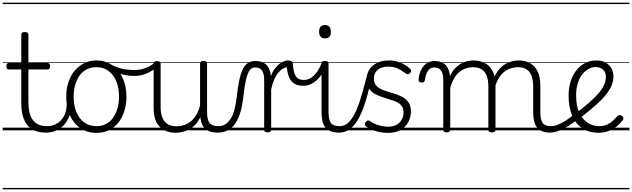

<svg xmlns="http://www.w3.org/2000/svg" viewBox="-20 -968 4695 1426"><path d="M324 17Q273 17 237.5 2Q202 -13 180.5 -41.5Q159 -70 148.5 -110Q138 -150 138 -201V-452H47Q36 -452 32 -458Q28 -464 28 -476Q28 -489 32 -494.5Q36 -500 47 -500H138V-711Q138 -721 144.5 -725.5Q151 -730 164 -730Q177 -730 184 -725.5Q191 -721 191 -711V-500H332Q343 -500 347.5 -494.5Q352 -489 352 -476Q352 -464 347.5 -458Q343 -452 332 -452H191V-213Q191 -175 197 -142Q203 -109 218.5 -84.5Q234 -60 261 -45.5Q288 -31 331 -31Q341 -31 346 -23.5Q351 -16 350.5 -7Q350 2 343.5 9.5Q337 17 324 17ZM0 428H388V438H0ZM0 -20H388V0H0ZM0 -505H388V-500H0ZM0 -948H388V-938H0Z M323 17Q312 17 306.5 9.5Q301 2 301.5 -7Q302 -16 309 -23.5Q316 -31 329 -31Q362 -31 388.5 -43Q415 -55 434 -76Q453 -97 463.5 -125Q474 -153 475 -186Q476 -198 485 -201.5Q494 -205 502.5 -201.5Q511 -198 510 -186Q509 -142 494.5 -104.5Q480 -67 455.5 -40Q431 -13 397 2Q363 17 323 17ZM388 428V438ZM388 -20V0ZM388 -505V-500ZM388 -948V-938Z M696 19Q628 19 577.5 -15.5Q527 -50 499.5 -110.5Q472 -171 472 -250Q472 -310 488.5 -359Q505 -408 535.5 -444Q566 -480 606.5 -499.5Q647 -519 696 -519Q762 -519 812 -485Q862 -451 890.5 -390Q919 -329 919 -250Q919 -202 908.5 -161Q898 -120 879 -87Q860 -54 833 -30Q806 -6 771.5 6.5Q737 19 696 19ZM696 -31Q735 -31 766 -46.5Q797 -62 818.5 -91.5Q840 -121 852 -161.5Q864 -202 864 -250Q864 -315 843.5 -364.5Q823 -414 785.5 -441.5Q748 -469 696 -469Q657 -469 625.5 -453.5Q594 -438 572.5 -409Q551 -380 539 -339.5Q527 -299 527 -250Q527 -185 547.5 -135.5Q568 -86 606 -58.5Q644 -31 696 -31ZM388 428H989V438H388ZM388 -20H989V0H388ZM388 -505H989V-500H388ZM388 -948H989V-938H388Z M979 -404Q930 -404 882.5 -417Q835 -430 779 -460Q770 -464 769 -471.5Q768 -479 771 -485.5Q774 -492 780 -495Q786 -498 794 -494Q838 -469 882.5 -458.5Q927 -448 981 -448Q1009 -448 1036.5 -455Q1064 -462 1088 -474.5Q1112 -487 1128 -504Q1133 -511 1139.5 -509.5Q1146 -508 1150.5 -502Q1155 -496 1155 -487.5Q1155 -479 1148 -472Q1121 -449 1093.5 -434Q1066 -419 1037.5 -411.5Q1009 -404 979 -404ZM989 428V438ZM989 -20V0ZM989 -505V-500ZM989 -948V-938Z M1284 18Q1236 18 1199 -1.5Q1162 -21 1141.5 -61.5Q1121 -102 1121 -166V-496Q1121 -505 1127 -509.5Q1133 -514 1146 -514Q1160 -514 1166.5 -509.5Q1173 -505 1173 -496V-171Q1173 -127 1185.5 -95.5Q1198 -64 1224 -47Q1250 -30 1291 -30Q1320 -30 1347 -39Q1374 -48 1397 -66.5Q1420 -85 1438 -115Q1456 -145 1466 -186V-496Q1466 -506 1472.5 -510.5Q1479 -515 1493 -515Q1506 -515 1512 -510.5Q1518 -506 1518 -496V-137Q1518 -78 1536.5 -54.5Q1555 -31 1602 -31Q1612 -31 1616.5 -23.5Q1621 -16 1620.5 -7Q1620 2 1614 9.5Q1608 17 1596 17Q1566 17 1544 10.5Q1522 4 1506.5 -9Q1491 -22 1482 -41.5Q1473 -61 1469 -87L1468 -100Q1453 -66 1431.5 -43Q1410 -20 1385.5 -7Q1361 6 1335 12Q1309 18 1284 18ZM989 428H1660V438H989ZM989 -20H1660V0H989ZM989 -505H1660V-500H989ZM989 -948H1660V-938H989Z M1595 17Q1586 17 1581.5 9.5Q1577 2 1577.5 -7Q1578 -16 1584 -23.5Q1590 -31 1601 -31Q1632 -31 1654.5 -45.5Q1677 -60 1694 -87.5Q1711 -115 1721.5 -155Q1732 -195 1738 -247Q1746 -318 1756.5 -369Q1767 -420 1782.5 -452Q1798 -484 1820.5 -499.5Q1843 -515 1876 -515Q1885 -515 1889.5 -508Q1894 -501 1893.5 -491.5Q1893 -482 1888 -474.5Q1883 -467 1874 -467Q1856 -467 1843 -455.5Q1830 -444 1820 -419Q1810 -394 1802.5 -354Q1795 -314 1788 -257Q1781 -186 1765.5 -134.5Q1750 -83 1726 -49Q1702 -15 1669.5 1Q1637 17 1595 17ZM1660 428H1760V438H1660ZM1660 -20H1760V0H1660ZM1660 -505H1760V-500H1660ZM1660 -948H1760V-938H1660Z M1967 15Q1954 15 1948 10.5Q1942 6 1942 -4V-374Q1942 -424 1925 -445.5Q1908 -467 1874 -467Q1864 -467 1859.5 -474.5Q1855 -482 1855 -491.5Q1855 -501 1860.5 -508Q1866 -515 1876 -515Q1900 -515 1919 -509.5Q1938 -504 1953 -491.5Q1968 -479 1977.5 -459.5Q1987 -440 1991 -412L1992 -403Q2004 -435 2020 -456.5Q2036 -478 2053.5 -492Q2071 -506 2088 -512.5Q2105 -519 2119 -519Q2129 -519 2134.5 -511.5Q2140 -504 2140 -494Q2140 -484 2134.5 -476.5Q2129 -469 2119 -469Q2101 -469 2082.5 -459Q2064 -449 2047 -428.5Q2030 -408 2016.5 -377Q2003 -346 1994 -304V-4Q1994 6 1987.5 10.5Q1981 15 1967 15ZM1760 428H2214V438H1760ZM1760 -20H2214V0H1760ZM1760 -505H2214V-500H1760ZM1760 -948H2214V-938H1760Z M2232 -331Q2191 -331 2164.5 -348Q2138 -365 2125 -399.5Q2112 -434 2109 -485L2119 -519Q2137 -519 2146 -513Q2155 -507 2155 -494Q2157 -462 2162.5 -439Q2168 -416 2177.5 -401.5Q2187 -387 2202 -380.5Q2217 -374 2236 -374Q2268 -374 2294 -392.5Q2320 -411 2339.5 -441Q2359 -471 2371 -505Q2373 -511 2382 -509Q2391 -507 2399 -500.5Q2407 -494 2404 -486Q2389 -446 2365 -410.5Q2341 -375 2307.5 -353Q2274 -331 2232 -331ZM2214 428H2237V438H2214ZM2214 -20H2237V0H2214ZM2214 -505H2237V-500H2214ZM2214 -948H2237V-938H2214Z M2498 17Q2460 17 2434.5 6.5Q2409 -4 2394.5 -24Q2380 -44 2374 -72.5Q2368 -101 2368 -137V-496Q2368 -506 2374 -510.5Q2380 -515 2393 -515Q2407 -515 2413.5 -510.5Q2420 -506 2420 -496V-137Q2420 -82 2436.5 -56.5Q2453 -31 2504 -31Q2513 -31 2517.5 -23.5Q2522 -16 2521.5 -7Q2521 2 2515.5 9.5Q2510 17 2498 17ZM2394 -683Q2372 -683 2361 -695.5Q2350 -708 2350 -732Q2350 -757 2361 -769.5Q2372 -782 2394 -782Q2415 -782 2426 -769.5Q2437 -757 2437 -732Q2438 -707 2426.5 -695Q2415 -683 2394 -683ZM2236 428H2561V438H2236ZM2236 -20H2561V0H2236ZM2236 -505H2561V-500H2236ZM2236 -948H2561V-938H2236Z M2498 17Q2487 17 2482 9.5Q2477 2 2478 -7Q2479 -16 2485 -23.5Q2491 -31 2502 -31Q2543 -31 2573.5 -63.5Q2604 -96 2627 -150Q2650 -204 2669 -271Q2688 -338 2706 -408Q2709 -419 2719 -421Q2729 -423 2737 -417.5Q2745 -412 2742 -400Q2729 -341 2714 -281.5Q2699 -222 2679.5 -168.5Q2660 -115 2634.5 -73Q2609 -31 2575 -7Q2541 17 2498 17ZM2561 428H2611V438H2561ZM2561 -20H2611V0H2561ZM2561 -505H2611V-500H2561ZM2561 -948H2611V-938H2561Z M2860 19Q2826 19 2794 12Q2762 5 2737 -7Q2712 -19 2696 -31Q2689 -37 2689.5 -45Q2690 -53 2697 -63Q2704 -72 2711.5 -73.5Q2719 -75 2728 -69Q2756 -48 2793 -37.5Q2830 -27 2863 -27Q2898 -27 2923.5 -40.5Q2949 -54 2963 -78Q2977 -102 2977 -133Q2977 -169 2957 -188.5Q2937 -208 2906 -219Q2875 -230 2840.5 -240Q2806 -250 2774.5 -265Q2743 -280 2723 -307Q2703 -334 2703 -380Q2703 -420 2723 -451Q2743 -482 2780 -500.5Q2817 -519 2867 -519Q2904 -519 2935 -509.5Q2966 -500 2989.5 -485Q3013 -470 3028 -454Q3035 -446 3033 -439Q3031 -432 3024 -424Q3018 -417 3009.5 -417Q3001 -417 2993 -423Q2961 -447 2932 -460Q2903 -473 2864 -473Q2812 -473 2784.5 -449Q2757 -425 2757 -385Q2757 -350 2776.5 -330Q2796 -310 2827.5 -298.5Q2859 -287 2894.5 -277Q2930 -267 2961 -252Q2992 -237 3012 -210.5Q3032 -184 3032 -138Q3032 -100 3013.5 -63.5Q2995 -27 2957.5 -4Q2920 19 2860 19ZM2611 428H3090V438H2611ZM2611 -20H3090V0H2611ZM2611 -505H3090V-500H2611ZM2611 -948H3090V-938H2611Z M3113 -355Q3101 -355 3094.5 -360Q3088 -365 3089 -378Q3093 -421 3109 -451.5Q3125 -482 3150 -498.5Q3175 -515 3207 -515Q3220 -515 3226 -508Q3232 -501 3231.5 -491.5Q3231 -482 3225 -474.5Q3219 -467 3206 -467Q3186 -467 3172 -456.5Q3158 -446 3149 -425Q3140 -404 3135 -373Q3134 -364 3129 -359.5Q3124 -355 3113 -355ZM3090 428H3140V438H3090ZM3090 -20H3140V0H3090ZM3090 -505H3140V-500H3090ZM3090 -948H3140V-938H3090Z M3297 15Q3284 15 3278 10.5Q3272 6 3272 -4V-374Q3272 -424 3255 -445.5Q3238 -467 3204 -467Q3193 -467 3187 -474.5Q3181 -482 3181.5 -491.5Q3182 -501 3188 -508Q3194 -515 3206 -515Q3234 -515 3255 -507Q3276 -499 3290 -484Q3304 -469 3312 -449Q3320 -429 3322 -405V-402Q3338 -438 3359.5 -460.5Q3381 -483 3404.5 -496Q3428 -509 3452.5 -514Q3477 -519 3499 -519Q3544 -519 3580.5 -500Q3617 -481 3638.5 -440.5Q3660 -400 3660 -334V-4Q3660 6 3653.5 10.5Q3647 15 3633 15Q3619 15 3613 10.5Q3607 6 3607 -4V-326Q3607 -371 3595.5 -403Q3584 -435 3558.5 -452Q3533 -469 3491 -469Q3467 -469 3442 -461Q3417 -453 3394.5 -435.5Q3372 -418 3354 -388.5Q3336 -359 3324 -316V-4Q3324 6 3317.5 10.5Q3311 15 3297 15ZM4067 17Q4030 17 4005.5 6.5Q3981 -4 3966.5 -24Q3952 -44 3946 -72.5Q3940 -101 3940 -137V-326Q3940 -371 3928.5 -403Q3917 -435 3892 -452Q3867 -469 3826 -469Q3799 -469 3772 -460Q3745 -451 3721 -431Q3697 -411 3678.5 -377Q3660 -343 3649 -292H3625Q3632 -355 3652 -398Q3672 -441 3701 -468Q3730 -495 3764.5 -507Q3799 -519 3834 -519Q3879 -519 3914.5 -500Q3950 -481 3971.5 -440.5Q3993 -400 3993 -334V-137Q3993 -82 4009 -56.5Q4025 -31 4073 -31Q4082 -31 4086.5 -23.5Q4091 -16 4090.5 -7Q4090 2 4084 9.5Q4078 17 4067 17ZM3140 428H4129V438H3140ZM3140 -20H4129V0H3140ZM3140 -505H4129V-500H3140ZM3140 -948H4129V-938H3140Z M4064 17Q4053 17 4047.5 9.5Q4042 2 4042.5 -7Q4043 -16 4050 -23.5Q4057 -31 4070 -31Q4095 -31 4121.5 -41Q4148 -51 4179.5 -71Q4211 -91 4250 -123Q4258 -129 4265.5 -126Q4273 -123 4278 -116Q4283 -109 4283.5 -100Q4284 -91 4276 -85Q4233 -52 4195.5 -29Q4158 -6 4125.5 5.5Q4093 17 4064 17ZM4129 428V438ZM4129 -20V0ZM4129 -505V-500ZM4129 -948V-938Z M4427 18Q4353 18 4303 -16.5Q4253 -51 4228 -113Q4203 -175 4203 -258Q4203 -315 4218 -363Q4233 -411 4261 -446Q4289 -481 4326.5 -500Q4364 -519 4409 -519Q4452 -519 4480.5 -502Q4509 -485 4522.5 -458Q4536 -431 4536 -400Q4536 -368 4523 -335Q4510 -302 4481.5 -266Q4453 -230 4406.5 -188.5Q4360 -147 4294 -96L4254 -124Q4316 -171 4359.5 -209.5Q4403 -248 4429.5 -280Q4456 -312 4468 -341Q4480 -370 4480 -396Q4480 -431 4459 -450.5Q4438 -470 4403 -470Q4378 -470 4352.5 -456.5Q4327 -443 4305.5 -417Q4284 -391 4271.5 -351.5Q4259 -312 4259 -259Q4259 -177 4284 -127Q4309 -77 4348 -54Q4387 -31 4429 -31Q4465 -31 4490 -43Q4515 -55 4533.5 -72.5Q4552 -90 4566 -106Q4574 -114 4582 -113.5Q4590 -113 4599 -107Q4607 -101 4609.5 -93Q4612 -85 4606 -77Q4589 -53 4562.5 -31Q4536 -9 4501.5 4.5Q4467 18 4427 18ZM4129 428H4655V438H4129ZM4129 -20H4655V0H4129ZM4129 -505H4655V-500H4129ZM4129 -948H4655V-938H4129Z"/></svg>

Font: Playwrite US Modern Guides
Style: Regular
Weight: 400
Designer: Veronika Burian, José Scaglione
Foundry: TypeTogether
Version: Version 1.003